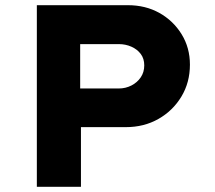

<svg xmlns="http://www.w3.org/2000/svg" viewBox="-20 -720 830 740"><path d="M122 0V-700H473Q541 -700 594.5 -670Q648 -640 680 -588Q712 -536 712 -471Q712 -402 679 -347.5Q646 -293 590.5 -261.5Q535 -230 465 -230H292V0ZM289 -379H438Q464 -379 486.5 -390.5Q509 -402 522.5 -422Q536 -442 536 -468Q536 -494 522.5 -512Q509 -530 486.5 -540Q464 -550 438 -550H289Z"/></svg>

Font: Lexend Exa
Style: Bold
Weight: 700
Designer: Bonnie Shaver-Troup, Thomas Jockin
Foundry: Lexend
Version: Version 1.007